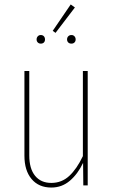

<svg xmlns="http://www.w3.org/2000/svg" viewBox="-20 -841 513 871"><path d="M300.8 -820.8 319.8 -807.1 231.9 -691.9 219.2 -701.2ZM165 -682.1Q173.8 -682.1 179 -676.5Q184.1 -670.9 184.1 -662.1Q184.1 -653.3 179 -648.2Q173.8 -643.1 165 -643.1Q156.7 -643.1 151.4 -648.4Q146 -653.8 146 -662.1Q146 -670.4 151.4 -676.3Q156.7 -682.1 165 -682.1ZM304.2 -682.1Q312.5 -682.1 317.9 -676.3Q323.2 -670.4 323.2 -662.1Q323.2 -653.8 317.9 -648.4Q312.5 -643.1 304.2 -643.1Q294.9 -643.1 289.6 -648.4Q284.2 -653.8 284.2 -662.1Q284.2 -670.9 289.8 -676.5Q295.4 -682.1 304.2 -682.1ZM377.9 -519V0H357.9L356.9 -102.1Q333 -51.8 296.9 -21Q260.7 9.8 212.9 9.8Q155.8 9.8 123.3 -28.8Q90.8 -67.4 90.8 -134.8V-519H112.8V-136.2Q112.8 -75.7 139.2 -43.5Q165.5 -11.2 212.9 -11.2Q259.8 -11.2 293.9 -42.7Q328.1 -74.2 356 -132.8V-519Z"/></svg>

Font: Fira Sans Compressed Thin
Style: Regular
Weight: 100
Width: 1
Designer: Carrois Corporate & Edenspiekermann AG
Foundry: Carrois Corporate GbR & Edenspiekermann AG
Version: Version 4.203;PS 004.203;hotconv 1.0.88;makeotf.lib2.5.64775